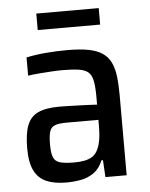

<svg xmlns="http://www.w3.org/2000/svg" viewBox="-50 -716 597 766"><g transform="rotate(-5 248.0 -333.0)"><path d="M185 8Q137 8 105 -6Q73 -20 57 -52.5Q41 -85 41 -141Q41 -200 54 -233.5Q67 -267 98 -281.5Q129 -296 184 -296Q195 -296 212 -295.5Q229 -295 249.5 -294.5Q270 -294 292 -293Q314 -292 334 -291V-321Q334 -363 329 -387Q324 -411 310.5 -422Q297 -433 271.5 -436.5Q246 -440 206 -440Q188 -440 163.5 -438.5Q139 -437 114.5 -435Q90 -433 70 -430V-503Q107 -511 149.5 -514.5Q192 -518 235 -518Q285 -518 319 -511.5Q353 -505 374.5 -490.5Q396 -476 407.5 -452.5Q419 -429 423 -396Q427 -363 427 -319V0H342L338 -68H332Q319 -36 296 -19.5Q273 -3 244 2.5Q215 8 185 8ZM223 -69Q246 -69 264 -72.5Q282 -76 295.5 -84.5Q309 -93 317 -109Q326 -126 330 -150Q334 -174 334 -205V-230H208Q176 -230 160 -224Q144 -218 138.5 -200.5Q133 -183 133 -149Q133 -116 139.5 -98.5Q146 -81 165.5 -75Q185 -69 223 -69ZM124 -608V-674H374V-608Z"/></g></svg>

Font: Saira SemiCondensed Medium
Style: Regular
Weight: 500
Width: 4
Designer: Hector Gatti with collaboration of the Omnibus-Type team
Foundry: Omnibus-Type
Version: Version 1.101